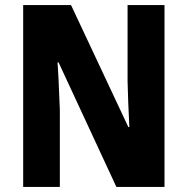

<svg xmlns="http://www.w3.org/2000/svg" viewBox="-20 -734 736 754"><path d="M626 0H437L210 -489H206Q210 -431 211.5 -385.5Q213 -340 215 -303V0H71V-714H259L484 -235H488Q485 -291 483.5 -333.5Q482 -376 481 -415V-714H626Z"/></svg>

Font: Noto Sans Sinhala Condensed ExtraBold
Style: Regular
Weight: 800
Width: 3
Designer: Jelle Bosma - Monotype Design Team
Foundry: Monotype Imaging Inc.
Version: Version 2.006; ttfautohint (v1.8.4.7-5d5b)